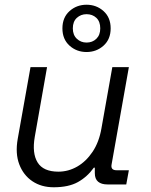

<svg xmlns="http://www.w3.org/2000/svg" viewBox="-20 -780 640 812"><path d="M207 12Q155 12 117 -13.5Q79 -39 61.5 -85Q44 -131 55 -193L109 -496H179L127 -201Q115 -132 139 -93Q163 -54 227 -54Q269 -54 306.5 -75.5Q344 -97 371.5 -138Q399 -179 409 -237L455 -496H525L452 -85Q447 -60 473 -60H525L514 0H434Q409 0 395 -11.5Q381 -23 381 -48V-71H377Q349 -32 309.5 -10Q270 12 207 12ZM346 -560Q304 -560 274 -587Q244 -614 244 -660Q244 -706 274 -733Q304 -760 346 -760Q388 -760 418 -733Q448 -706 448 -660Q448 -614 418 -587Q388 -560 346 -560ZM346 -600Q371 -600 387.5 -616Q404 -632 404 -660Q404 -689 387.5 -704.5Q371 -720 346 -720Q322 -720 305 -704.5Q288 -689 288 -660Q288 -632 305 -616Q322 -600 346 -600Z"/></svg>

Font: DM Mono Light
Style: Italic
Weight: 300
Italic angle: -10°
Designer: Colophon Foundry
Foundry: Colophon Foundry
Version: Version 1.000; ttfautohint (v1.8.2.53-6de2)